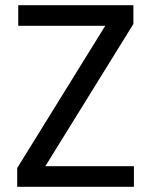

<svg xmlns="http://www.w3.org/2000/svg" viewBox="-20 -717 581 737"><path d="M492 -697H50V-618H384L46 -72V0H494V-79H154L492 -625Z"/></svg>

Font: Matrixport Regular
Style: Regular
Weight: 400
Designer: Ninad Kale (Devanagari), Jonny Pinhorn (Latin)
Foundry: Indian Type Foundry
Version: Version 3.200;PS 1.000;hotconv 16.6.54;makeotf.lib2.5.65590